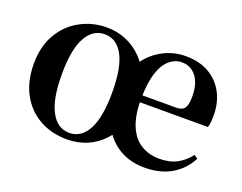

<svg xmlns="http://www.w3.org/2000/svg" viewBox="-94 -726 1157 917"><g transform="rotate(20 485.0 -268.0)"><path d="M311 16Q232 16 170.5 -19Q109 -54 74.5 -118Q40 -182 40 -270Q40 -359 77 -422Q114 -485 176 -518.5Q238 -552 311 -552Q361 -552 406.5 -533.5Q452 -515 488 -479Q524 -443 541 -392H479Q511 -469 574 -510.5Q637 -552 710 -552Q782 -552 831.5 -522.5Q881 -493 906.5 -443Q932 -393 932 -331Q932 -312 930.5 -297.5Q929 -283 925 -270H495V-305H751Q782 -305 793.5 -322.5Q805 -340 805 -380Q805 -446 777 -482Q749 -518 703 -518Q669 -518 640 -493Q611 -468 595 -416Q579 -364 579 -283Q579 -201 602 -148.5Q625 -96 665.5 -72Q706 -48 758 -48Q811 -48 847.5 -68Q884 -88 911 -123L929 -110Q898 -50 841.5 -17Q785 16 705 16Q622 16 562 -26.5Q502 -69 472 -150H548Q528 -97 493 -60Q458 -23 412 -3.5Q366 16 311 16ZM311 -17Q372 -17 405.5 -79.5Q439 -142 439 -268Q439 -394 405.5 -456Q372 -518 311 -518Q251 -518 217 -456Q183 -394 183 -268Q183 -143 217 -80Q251 -17 311 -17Z"/></g></svg>

Font: Noto Serif KR ExtraLight
Style: Bold
Weight: 700
Version: Version 2.002-H1;hotconv 1.1.0;makeotfexe 2.6.0